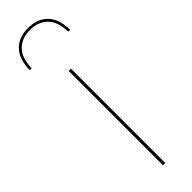

<svg xmlns="http://www.w3.org/2000/svg" viewBox="-249 -707 706 706"><g transform="rotate(-45 104.0 -354.0)"><path d="M110 -490V0H98V-490ZM104 -707.5Q132 -707.5 152 -698.5Q172 -689.5 184.8 -673.8Q197.5 -658 203.2 -637.2Q209 -616.5 209 -593.5H199Q199 -613.5 194 -632.5Q189 -651.5 177.8 -665.8Q166.5 -680 148.2 -688.8Q130 -697.5 104 -697.5Q77.5 -697.5 59.5 -688.8Q41.5 -680 30.2 -665.8Q19 -651.5 14 -632.5Q9 -613.5 9 -593.5H-1Q-1 -616.5 4.8 -637.2Q10.5 -658 23.2 -673.8Q36 -689.5 56 -698.5Q76 -707.5 104 -707.5Z"/></g></svg>

Font: Lato 2
Style: Regular
Weight: 100
Designer: Lukasz Dziedzic with Adam Twardoch and Botio Nikoltchev
Foundry: tyPoland Lukasz Dziedzic
Version: Version 2.015; 2015-08-06; http://www.latofonts.com/